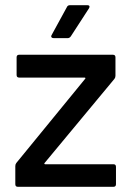

<svg xmlns="http://www.w3.org/2000/svg" viewBox="-20 -720 500 740"><path d="M43 -92 308 -416Q310 -418 309 -419.5Q308 -421 306 -421H54Q44 -421 44 -431V-499Q44 -509 54 -509H415Q425 -509 425 -499V-428Q425 -421 421 -416L152 -92Q150 -90 151 -88.5Q152 -87 154 -87H417Q427 -87 427 -77V-10Q427 0 417 0H49Q39 0 39 -10V-80Q39 -87 43 -92ZM250 -700H317Q323 -700 324.5 -696.5Q326 -693 323 -688L253 -580Q248 -573 241 -573H187Q181 -573 178.5 -576.5Q176 -580 179 -585L238 -693Q241 -700 250 -700Z"/></svg>

Font: BarlowMedium
Style: Regular
Weight: 500
Designer: Jeremy Tribby
Foundry: Tribby Type
Version: Version 1.422